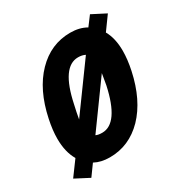

<svg xmlns="http://www.w3.org/2000/svg" viewBox="-152 -691 799 847"><g transform="rotate(-30 247.5 -267.0)"><path d="M470.7 -369.1Q470.7 -325.7 459.5 -272.9Q431.2 -140.1 358.4 -64.5Q285.6 9.8 187 9.8Q142.1 9.8 109.9 -7.8L70.3 46.9L-1 9.8L53.2 -64Q26.4 -109.4 26.4 -176.8Q26.4 -220.2 37.6 -272.9Q65.4 -405.3 137.7 -479.7Q210 -554.2 309.1 -554.2Q356.4 -554.2 390.6 -534.2L425.8 -581.1L496.1 -544.9L446.3 -476.1Q470.7 -433.1 470.7 -369.1ZM284.7 -442.9Q202.1 -442.9 166.5 -272.9L158.7 -237.3L152.3 -203.1L320.8 -435.1Q305.7 -442.9 284.7 -442.9ZM211.9 -101.1Q294.4 -101.1 331.5 -272.9L341.3 -330.1L179.7 -106.9Q191.4 -101.1 211.9 -101.1Z"/></g></svg>

Font: Open Sans Hebrew Condensed
Style: Bold Italic
Weight: 700
Width: 3
Italic angle: -12°
Foundry: Ascender Corporation, Yanek Iontef
Version: Version 2.001;PS 002.001;hotconv 1.0.70;makeotf.lib2.5.58329